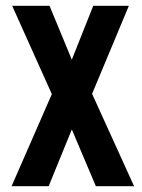

<svg xmlns="http://www.w3.org/2000/svg" viewBox="-20 -643 490 663"><path d="M20 0 159 -318 22 -623H151L228 -437L302 -623H425L298 -319L443 0H311L228 -196L148 0Z"/></svg>

Font: Inconsolata SemiCondensed Black
Style: Regular
Weight: 900
Width: 4
Monospace: yes
Designer: Raph Levien, Cyreal, Brenton Simpson
Foundry: Raph Levien, Cyreal, Google
Version: Version 3.001; ttfautohint (v1.8.2.53-6de2)